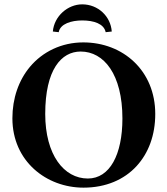

<svg xmlns="http://www.w3.org/2000/svg" viewBox="-20 -853 770 883"><path d="M694 -329C694 -528 546 -658 363 -658C263 -658 176 -615 118 -546C66 -484 37 -401 37 -309C37 -111 194 10 364 10C467 10 551 -27 608 -89C663 -149 694 -231 694 -329ZM351 -616C458 -616 543 -511 543 -308C543 -142 485 -32 384 -32C274 -32 188 -141 188 -329C188 -533 262 -616 351 -616ZM223 -708 250 -705C257 -744 309 -759 358 -759C411 -759 458 -744 466 -705L494 -708C489 -778 431 -833 358 -833C292 -833 229 -779 223 -708Z"/></svg>

Font: Libertinus Serif
Style: Bold
Weight: 700
Designer: Philipp H. Poll, Khaled Hosny
Foundry: Caleb Maclennan
Version: Version 7.050;RELEASE